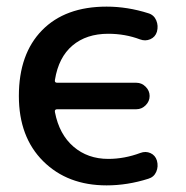

<svg xmlns="http://www.w3.org/2000/svg" viewBox="-20 -550 563 580"><path d="M302 10Q184 10 110.5 -63Q37 -136 37 -260Q37 -387 107 -458.5Q177 -530 302 -530Q365 -530 428 -510Q445 -505 452 -488.5Q459 -472 454 -454Q449 -438 434 -431.5Q419 -425 403 -431Q358 -448 307 -448Q241 -448 199 -412.5Q157 -377 146 -309Q144 -300 153 -300H392Q408 -300 420 -288Q432 -276 432 -260Q432 -244 420 -232Q408 -220 392 -220H153Q144 -220 146 -211Q159 -144 202 -107Q245 -70 307 -70Q356 -70 404 -88Q420 -94 434.5 -87.5Q449 -81 454 -65Q459 -47 452 -31Q445 -15 428 -10Q365 10 302 10Z"/></svg>

Font: Rounded Mplus 1c Medium
Style: Regular
Weight: 500
Version: Version 1.059.20150529